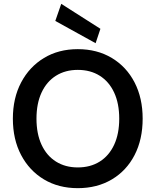

<svg xmlns="http://www.w3.org/2000/svg" viewBox="-20 -968 810 1000"><path d="M385 12Q285 12 209 -33.5Q133 -79 90 -160.5Q47 -242 47 -350Q47 -457 90 -538.5Q133 -620 209 -666Q285 -712 385 -712Q486 -712 562.5 -666Q639 -620 681 -538.5Q723 -457 723 -350Q723 -242 681 -160.5Q639 -79 562.5 -33.5Q486 12 385 12ZM385 -96Q451 -96 499.5 -126.5Q548 -157 574.5 -214Q601 -271 601 -350Q601 -429 574.5 -486Q548 -543 499.5 -573.5Q451 -604 385 -604Q320 -604 271.5 -573.5Q223 -543 196.5 -486Q170 -429 170 -350Q170 -271 196.5 -214Q223 -157 271.5 -126.5Q320 -96 385 -96ZM478 -743 268 -859 299 -948 503 -818Z"/></svg>

Font: DM Sans 12pt SemiBold
Style: Regular
Weight: 600
Version: Version 4.004;gftools[0.9.30]